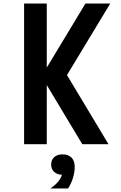

<svg xmlns="http://www.w3.org/2000/svg" viewBox="-20 -820 690 1092"><path d="M117 -800H246V0H117ZM448 0 216 -386 466 -800H607L361 -393L597 0ZM336 174Q306 174 288.5 158Q271 142 271 116Q271 89 288.5 73.5Q306 58 336 58Q366 58 383.5 74Q401 90 401 116Q401 142 383.5 158Q366 174 336 174ZM266 252Q298 231 315.5 207Q333 183 333 165L336 58Q369 58 387 76.5Q405 95 405 130Q405 159 395 192Q385 225 367 252Z"/></svg>

Font: Martian Mono SemiCondensed Medium
Style: Regular
Weight: 500
Width: 4
Designer: Roman Shamin
Foundry: Evil Martians
Version: Version 1.000